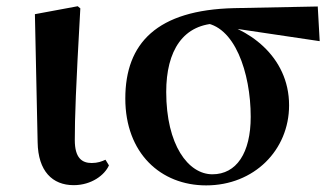

<svg xmlns="http://www.w3.org/2000/svg" viewBox="-20 -567 1048 604"><path d="M211.8 15.5C267.7 15.5 309.3 -16.3 322.7 -46.8L311.8 -64.5C300 -59 287 -54.2 268.5 -54.2C237.9 -54.2 215.3 -69.9 215.3 -126.4C215.3 -197.2 218.4 -287.6 232.7 -540.7L224.5 -547.4L89.8 -522.4L98.4 -119.2C99.9 -28.7 144.7 15.5 211.8 15.5Z M628.5 16.2C779.4 16.2 889.4 -94.8 889.4 -235.7C889.4 -390.9 758.9 -483.1 638.9 -504.5L617.2 -495.5C718 -489 768.7 -337.8 768.7 -199.6C768.7 -85.8 723.9 -18.7 648.2 -18.7C572.1 -18.7 502.9 -111 502.9 -277.8C502.9 -406.4 555.1 -494 670.9 -493.5L697.8 -480.3L985.7 -437.5L979.6 -546.6L716.5 -541.4C474.1 -535.7 374.2 -431.5 374.2 -257.1C374.2 -85.5 485.1 16.2 628.5 16.2Z"/></svg>

Font: Source Han Serif TW VF
Style: Regular
Weight: 250
Designer: Ryoko NISHIZUKA 西塚涼子 (kana & ideographs); Frank Grießhammer (Latin, Greek & Cyrillic); Wenlong ZHANG 张文龙 (bopomofo); San
Foundry: Adobe
Version: Version 2.002;hotconv 1.1.0;makeotfexe 2.6.0